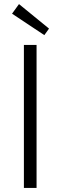

<svg xmlns="http://www.w3.org/2000/svg" viewBox="-20 -920 296 940"><path d="M73 -900 220 -780 197 -748 39 -853ZM97 -700H159V0H97Z"/></svg>

Font: Post Grotesk Light
Style: Light
Weight: 300
Version: Version 1.0